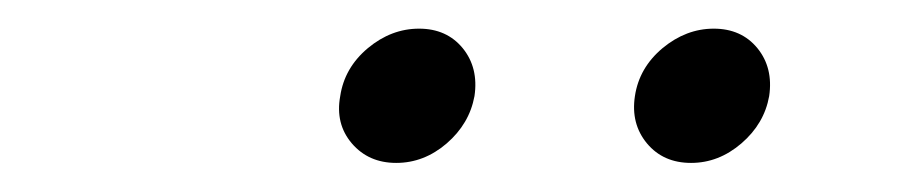

<svg xmlns="http://www.w3.org/2000/svg" viewBox="-20 -757 623 132"><path d="M455.1 -645Q436 -645 424.8 -658.4Q413.6 -671.9 416.5 -690.9Q419.4 -710.4 435.5 -723.9Q451.7 -737.3 470.7 -737.3Q489.7 -737.3 500.7 -723.9Q511.7 -710.4 508.8 -690.9Q505.4 -671.9 489.7 -658.4Q474.1 -645 455.1 -645ZM252.4 -645Q233.4 -645 221.9 -658.4Q210.4 -671.9 213.9 -690.9Q216.8 -710.4 232.9 -723.9Q249 -737.3 268.1 -737.3Q287.1 -737.3 298.1 -723.9Q309.1 -710.4 306.2 -690.9Q302.7 -671.9 287.1 -658.4Q271.5 -645 252.4 -645Z"/></svg>

Font: Inter 16pt Light
Style: Italic
Weight: 300
Italic angle: -9.3988°
Version: Version 4.001;git-66647c0bb